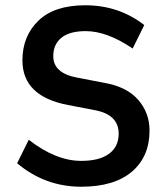

<svg xmlns="http://www.w3.org/2000/svg" viewBox="-20 -698 632 728"><path d="M288 10Q151 10 45 -79L89 -168Q192 -88 288 -88Q357 -88 393.5 -115Q430 -142 430 -191Q430 -263 341 -280L237 -300Q65 -333 65 -469Q65 -561 125.5 -619.5Q186 -678 303 -678Q431 -678 527 -603L483 -514Q386 -580 305 -580Q244 -580 213 -555Q182 -530 182 -485Q182 -421 271 -404L375 -384Q461 -369 504 -319.5Q547 -270 547 -203Q547 -104 480 -47Q413 10 288 10Z"/></svg>

Font: Celebes SemiBold
Style: Regular
Weight: 600
Designer: Anugrah Pasau
Foundry: Lafontype
Version: Version 1.000